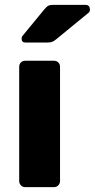

<svg xmlns="http://www.w3.org/2000/svg" viewBox="-20 -770 390 790"><path d="M84 0Q73 0 66 -7.5Q59 -15 59 -25V-495Q59 -506 66 -513Q73 -520 84 -520H202Q213 -520 220 -513Q227 -506 227 -495V-25Q227 -15 220 -7.5Q213 0 202 0ZM85 -595Q69 -595 69 -611Q69 -619 74 -624L162 -731Q172 -743 179 -746.5Q186 -750 199 -750H331Q350 -750 350 -730Q350 -723 345 -718L212 -609Q204 -602 196 -598.5Q188 -595 174 -595Z"/></svg>

Font: Rubik Light
Style: Bold
Weight: 700
Version: Version 2.104